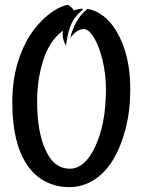

<svg xmlns="http://www.w3.org/2000/svg" viewBox="-20 -682 583 785"><path d="M90.8 -7.8Q30.3 -97.7 30.3 -261.7Q30.3 -357.4 54.7 -433.1Q79.1 -508.8 120.1 -562.5Q154.3 -606.4 192.4 -632.8Q230.5 -659.2 258.8 -662.1Q274.4 -651.4 282.2 -639.6Q302.7 -646.5 316.4 -646.5Q318.4 -646.5 318.8 -645Q319.3 -643.6 317.4 -641.6Q290 -618.2 277.3 -595.7Q266.6 -575.2 260.7 -553.7Q254.9 -532.2 250 -496.1Q236.3 -516.6 236.3 -542Q236.3 -551.8 237.3 -556.6Q183.6 -517.6 157.7 -438.5Q131.8 -359.4 131.8 -267.6Q131.8 -137.7 168.9 -63.5Q202.1 7.8 265.6 7.8Q327.1 7.8 370.1 -84Q413.1 -178.7 413.1 -315.4Q413.1 -377.9 399.4 -435.1Q385.7 -492.2 364.7 -527.3Q343.8 -562.5 322.3 -563.5Q306.6 -561.5 296.9 -555.7Q279.3 -543.9 267.6 -527.3Q274.4 -559.6 292 -591.8Q310.5 -625 337.9 -645.5Q371.1 -640.6 402.3 -616.7Q433.6 -592.8 457 -552.7Q512.7 -459 512.7 -316.4Q512.7 -230.5 493.7 -156.2Q474.6 -82 441.4 -27.3Q409.2 25.4 363.3 54.2Q317.4 83 263.7 83Q210 83 165.5 60.1Q121.1 37.1 90.8 -7.8Z"/></svg>

Font: BKP Parklife Display
Style: Regular
Weight: 400
Designer: Font Diner, Inc.; LA MECHKY PLUS GmbH
Foundry: Font Diner, Inc.; LA MECHKY PLUS GmbH
Version: Version 1.007